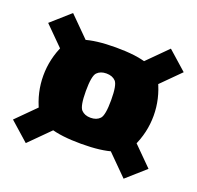

<svg xmlns="http://www.w3.org/2000/svg" viewBox="-110 -738 863 842"><g transform="rotate(20 321.5 -317.5)"><path d="M321.5 -94Q509 -94 544 -166.5Q579 -239 579 -318Q579 -396.5 544 -470Q509 -543.5 321.5 -543.5Q134 -543.5 99 -470.5Q64 -397.5 64 -319Q64 -240 99 -167Q134 -94 321.5 -94ZM93 -14 254 -175 166 -253 5 -92ZM549.5 -14 637.5 -92 476.5 -253 388.5 -175ZM321.5 -215.5Q294 -215.5 278.2 -232Q262.5 -248.5 262.5 -319Q262.5 -389.5 278.2 -405.8Q294 -422 321.5 -422Q349.5 -422 365 -405.8Q380.5 -389.5 380.5 -319Q380.5 -248.5 365 -232Q349.5 -215.5 321.5 -215.5ZM166 -382 254 -460 93 -621 5 -543ZM476.5 -382 637.5 -543 549.5 -621 388.5 -460Z"/></g></svg>

Font: Anybody Condensed Black
Style: Regular
Weight: 900
Width: 3
Designer: Tyler Finck
Foundry: Etcetera Type Company
Version: Version 1.113;gftools[0.9.25]